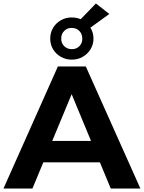

<svg xmlns="http://www.w3.org/2000/svg" viewBox="-29 -1081 825 1101"><path d="M-9 0 303 -700H463L776 0H606L350 -618H414L157 0ZM147 -150 190 -273H550L594 -150ZM382 -739Q348 -739 319.5 -755.5Q291 -772 275 -799Q259 -826 259 -860Q259 -893 275 -920.5Q291 -948 319.5 -964.5Q348 -981 382 -981Q418 -981 446 -964.5Q474 -948 490.5 -920.5Q507 -893 507 -860Q507 -826 490.5 -799Q474 -772 446 -755.5Q418 -739 382 -739ZM383 -799Q409 -799 426 -816Q443 -833 443 -859Q443 -886 426 -903.5Q409 -921 382 -921Q357 -921 339.5 -904Q322 -887 322 -860Q322 -833 339.5 -816Q357 -799 383 -799ZM475 -912 400 -936 521 -1061 598 -1001Z"/></svg>

Font: Montserrat Thin
Style: Bold
Weight: 700
Version: Version 9.000